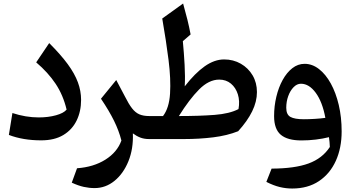

<svg xmlns="http://www.w3.org/2000/svg" viewBox="-20 -788 2009 1088"><path d="M439.5 -222.2Q439.5 -156.7 414.1 -104.7Q388.7 -52.7 338.6 -22.7Q288.6 7.3 213.4 7.3Q110.4 7.3 30.3 -23.4L50.3 -147.5Q126 -122.6 199.2 -122.6Q253.4 -122.6 297.4 -134.8Q341.3 -147 357.4 -167Q337.9 -249 295.2 -313.2Q252.4 -377.4 185.1 -434.6L258.8 -543.9Q324.2 -478.5 363.8 -424.6Q403.3 -370.6 421.4 -321.5Q439.5 -272.5 439.5 -222.2Z M638.7 -334.5 688 -241.2Q709.5 -198.2 728.3 -174.1Q747.1 -149.9 769.8 -140.1Q792.5 -130.4 825.2 -130.4H825.7V0H825.2Q796.9 0 774.9 -8.5Q752.9 -17.1 732.9 -32.2Q736.3 55.2 707.8 125.5Q679.2 195.8 628.9 236.8Q578.6 277.8 516.1 277.8Q485.4 277.8 454.6 271Q423.8 264.2 386.7 247.1L416.5 165.5Q510.3 158.7 577.1 116.7Q644 74.7 668 8.3Q653.8 -47.4 626.2 -103.5Q598.6 -159.7 552.2 -228.5Z M1250 -451.2Q1302.2 -451.2 1344.5 -427Q1386.7 -402.8 1411.4 -361.1Q1436 -319.3 1436 -266.1Q1436 -212.4 1408.9 -157Q1381.8 -101.6 1329.6 -44.4Q1267.1 -19.5 1188.5 -9.8Q1109.9 0 1022.5 0H825.7Q816.4 0 812 -7.8Q807.6 -15.6 807.6 -34.7V-95.7Q807.6 -114.7 812 -122.6Q816.4 -130.4 825.7 -130.4H903.8Q938.5 -175.8 943.6 -257.6Q948.7 -339.4 935.1 -448.2Q921.4 -557.1 899.4 -683.1L1017.6 -768.1Q1031.7 -717.8 1042 -676.3Q1052.2 -634.8 1060.1 -592.8L1016.1 -554.7Q1022.5 -487.3 1026.1 -420.7Q1029.8 -354 1026.9 -298.8Q1085 -373.5 1140.1 -412.4Q1195.3 -451.2 1250 -451.2ZM1222.2 -336.9Q1163.6 -336.9 1108.2 -281Q1052.7 -225.1 993.7 -130.4Q1111.8 -130.4 1196.5 -137Q1281.2 -143.6 1331.5 -169.9Q1339.8 -215.3 1327.9 -253.4Q1315.9 -291.5 1288.6 -314.2Q1261.2 -336.9 1222.2 -336.9Z M1635.7 280.3Q1599.6 280.3 1564.7 271.7Q1529.8 263.2 1489.3 242.7L1519 167.5Q1650.4 167 1728.8 138.2Q1807.1 109.4 1849.1 44.9Q1848.6 30.3 1847.4 17.3Q1846.2 4.4 1844.2 -10.7Q1809.6 -2 1769.5 2.9Q1729.5 7.8 1687.5 7.8Q1609.4 7.8 1571.3 -24.2Q1533.2 -56.2 1533.2 -129.9Q1533.2 -186.5 1545.9 -239.7Q1558.6 -293 1581.8 -335Q1605 -377 1636.5 -401.6Q1668 -426.3 1706.1 -426.3Q1749.5 -426.3 1787.6 -396.7Q1825.7 -367.2 1854.5 -314.9Q1883.3 -262.7 1899.7 -193.1Q1916 -123.5 1916 -43.5Q1916 50.3 1883.1 123.3Q1850.1 196.3 1787.4 238.3Q1724.6 280.3 1635.7 280.3ZM1823.7 -120.1Q1807.1 -210.4 1769.3 -262Q1731.4 -313.5 1685.5 -313.5Q1662.6 -313.5 1643.6 -293.9Q1624.5 -274.4 1613.3 -243.4Q1602.1 -212.4 1602.1 -177.2Q1602.1 -138.7 1625.7 -125.5Q1649.4 -112.3 1701.7 -112.3Q1730.5 -112.3 1762.9 -114.3Q1795.4 -116.2 1823.7 -120.1Z"/></svg>

Font: Pinar-DS3-FD SemiBold
Style: Regular
Weight: 600
Designer: Amin Abedi
Version: Version 3.000